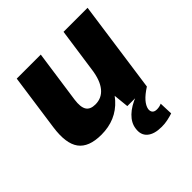

<svg xmlns="http://www.w3.org/2000/svg" viewBox="-198 -693 1062 1062"><g transform="rotate(-45 333.0 -162.0)"><path d="M235 -231Q228 -179 243 -155Q258 -131 298 -131Q348 -131 379 -169Q410 -207 420 -280L491 -359L483 -300Q462 -149 390 -69Q318 11 203 11Q105 11 66.5 -41.5Q28 -94 44 -207L91 -540H279ZM569 0H416L401 -147L457 -540H645ZM470 216Q412 216 383 191Q354 166 361 120Q366 81 399.5 48.5Q433 16 489 -5L569 0Q530 25 510 48Q490 71 486 93Q484 110 492.5 119.5Q501 129 519 129Q539 129 556 121L559 200Q541 206 518 211Q495 216 470 216Z"/></g></svg>

Font: Pathway Extreme SemiCondensed ExtraBold
Style: Italic
Weight: 800
Width: 4
Italic angle: -8°
Version: Version 1.001;gftools[0.9.26]